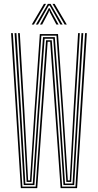

<svg xmlns="http://www.w3.org/2000/svg" viewBox="-20 -971 505 991"><path d="M87.5 0 37.2 -800H46.2L95.5 -8H164.2L217.8 -763.2H247.2L300.8 -8H369.5L419 -800H428.2L377.8 0H292.8L239 -755.5H226L172.2 0ZM102.5 -15.8 80.8 -382.2 55.2 -800H64.8L89.5 -389L110.8 -23.8H149.2L173.8 -387.5L202 -779.2H262.8L291.2 -386.5L315.5 -23.8H354.5L375.8 -387L400.5 -800H409.8L384 -380.5L362.8 -15.8H307.5L283.2 -379.8L254.8 -771.2H210.2L181.8 -380.2L157.5 -15.8ZM117.5 -31.8 97.5 -394.2 73.2 -800H82.2L105.8 -399.5L125.2 -39.8H134.8L158 -400.2L185.5 -795H279.5L307 -398.5L330.2 -39.8H340L359.2 -396.8L383 -800H392L367.5 -392.8L347.2 -31.8H322.5L299.2 -392.8L271.5 -787H193.5L166 -394.8L142.2 -31.8ZM143.8 -844.2 206.8 -951H217.5L154.8 -844.2ZM165.2 -844.2 227 -951H241.2L303.2 -844.2H292L244.2 -928.8L236.2 -942.5H232.2L224.2 -928.8L176.2 -844.2ZM313.8 -844.2 251 -951H261.8L324.8 -844.2ZM186.5 -844.2 224.8 -914.5 231.5 -928.5H237L243.5 -914.5L282.2 -844.2H271L237.5 -907.5L235.5 -915.5H233L231 -907.5L197.5 -844.2Z"/></svg>

Font: Big Shoulders Inline Display Light
Style: Regular
Weight: 300
Designer: Patric King
Foundry: XO Type Co
Version: Version 1.000